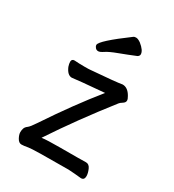

<svg xmlns="http://www.w3.org/2000/svg" viewBox="-178 -822 855 941"><g transform="rotate(30 250.0 -351.5)"><path d="M89 16Q74 16 64 -2Q54 -20 54 -34Q54 -46 57.5 -56Q61 -66 72 -74Q83 -82 104 -114Q215 -281 318 -408Q164 -395 139 -391Q114 -391 98 -429Q93 -444 93 -455Q93 -471 109 -471Q134 -469 167 -469Q192 -469 199 -470Q340 -481 372 -487Q402 -487 422 -451Q430 -438 430 -429Q430 -418 417 -410Q404 -402 400 -396Q265 -224 158 -62Q188 -66 258 -66Q392 -66 407 -67Q425 -67 434 -46Q443 -25 443 -9Q443 13 424 13Q387 9 351 7Q150 7 126 11.5Q102 16 89 16ZM186 -568Q176 -568 169.5 -575.5Q163 -583 163 -591Q163 -614 301 -716Q305 -719 315 -719Q325 -719 341 -708Q375 -681 375 -659Q375 -650 365 -644Q319 -625 276 -609Q233 -593 214.5 -580.5Q196 -568 186 -568Z"/></g></svg>

Font: LXGW WenKai Mono TC
Style: Bold
Weight: 700
Designer: LXGW / Fontworks Inc.
Foundry: LXGW / Fontworks Inc.
Version: Version 1.330